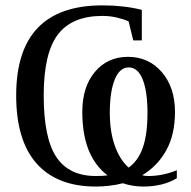

<svg xmlns="http://www.w3.org/2000/svg" viewBox="-20 -682 707 712"><path d="M529.3 -29.3Q584.5 -29.3 635.7 -50.8V-21Q584 9.8 511.2 9.8Q472.2 9.8 435.5 -2.4Q386.7 9.8 335.4 9.8Q191.9 9.8 116 -75.4Q40 -160.6 40 -328.1Q40 -662.1 359.9 -662.1Q439.5 -662.1 505.9 -645.5V-532.2H474.1L457 -602.5Q440.9 -610.4 414.3 -616.7Q387.7 -623 359.9 -623Q247.1 -623 194.6 -554Q142.1 -484.9 142.1 -328.1Q142.1 -169.9 189 -99.6Q235.8 -29.3 335.4 -29.3Q361.8 -29.3 378.9 -31.7Q285.2 -102.1 285.2 -267.1Q285.2 -359.9 332 -415.5Q378.9 -471.2 454.6 -471.2Q531.2 -471.2 580.1 -414.6Q628.9 -357.9 628.9 -266.6Q628.9 -182.6 596.4 -124.3Q564 -65.9 507.3 -32.2Q518.1 -29.3 529.3 -29.3ZM526.9 -262.7Q526.9 -343.3 509 -387.7Q491.2 -432.1 457 -432.1Q423.8 -432.1 405.5 -387.2Q387.2 -342.3 387.2 -262.7Q387.2 -195.3 405.3 -143.1Q423.3 -90.8 457 -60.5Q492.7 -85.9 509.8 -135Q526.9 -184.1 526.9 -262.7Z"/></svg>

Font: Tinos
Style: Regular
Weight: 400
Designer: Steve Matteson
Foundry: Monotype Imaging Inc.
Version: Version 1.23